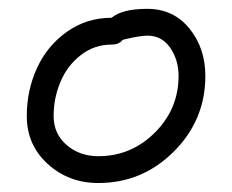

<svg xmlns="http://www.w3.org/2000/svg" viewBox="-20 -510 520 430"><path d="M40 -250Q40 -308.1 63 -357.9Q85.9 -407.7 130.1 -439Q174.3 -470.2 230 -470.2Q253.4 -490.2 310.1 -490.2Q368.2 -490.2 404.1 -446.3Q439.9 -402.3 439.9 -339.8Q439.9 -241.2 369.4 -170.7Q298.8 -100.1 200.2 -100.1Q133.8 -100.1 86.9 -142.8Q40 -185.5 40 -250ZM100.1 -250Q100.1 -210.4 129.2 -185.3Q158.2 -160.2 200.2 -160.2Q273.9 -160.2 326.9 -213.1Q379.9 -266.1 379.9 -339.8Q379.9 -376 361.1 -403.1Q342.3 -430.2 310.1 -430.2Q293.5 -430.2 254.9 -420.9Q247.1 -410.2 230 -410.2Q191.4 -410.2 161.1 -386.7Q130.9 -363.3 115.5 -326.9Q100.1 -290.5 100.1 -250Z"/></svg>

Font: Pecita
Style: Book
Weight: 400
Width: 6
Version: Version 3.4.1